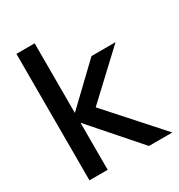

<svg xmlns="http://www.w3.org/2000/svg" viewBox="-180 -883 934 1003"><g transform="rotate(-30 287.5 -381.5)"><path d="M177 0H67V-763H177V-343L401 -557H546L286 -314L567 0H426L177 -284Z"/></g></svg>

Font: Open Sauce One Medium
Style: Regular
Weight: 500
Designer: Alfredo Marco Pradil
Foundry: Creative Sauce Fz LLC
Version: Version 1.477